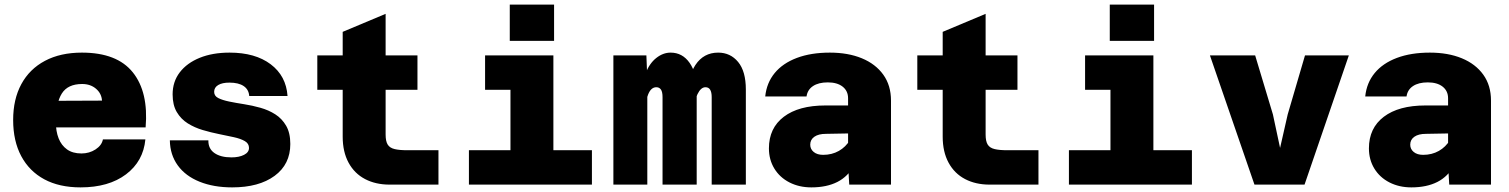

<svg xmlns="http://www.w3.org/2000/svg" viewBox="-20 -800 6540 832"><path d="M329 12Q237 12 172 -23Q107 -58 72 -123.5Q37 -189 37 -280Q37 -370 72.5 -435.5Q108 -501 175 -536.5Q242 -572 335 -572Q487 -572 555.5 -486.5Q624 -401 611 -248H182L183 -363L422 -364Q420 -395 396 -415.5Q372 -436 336 -436Q274 -436 248 -395Q222 -354 222 -271Q222 -231 234 -200.5Q246 -170 270.5 -152.5Q295 -135 333 -135Q367 -135 394 -152.5Q421 -170 426 -196H610Q601 -101 526 -44.5Q451 12 329 12Z M986 12Q906 12 845 -12.5Q784 -37 750.5 -83Q717 -129 716 -192H883Q882 -156 909 -137Q936 -118 983 -118Q1016 -118 1037.5 -129Q1059 -140 1059 -159Q1059 -178 1041 -188.5Q1023 -199 993.5 -205.5Q964 -212 929 -219Q894 -226 858.5 -236.5Q823 -247 793.5 -265.5Q764 -284 746 -314.5Q728 -345 728 -391Q728 -446 759 -486.5Q790 -527 845.5 -549.5Q901 -572 975 -572Q1086 -572 1153 -521.5Q1220 -471 1226 -384H1060Q1058 -412 1036 -427Q1014 -442 974 -442Q943 -442 925.5 -431.5Q908 -421 908 -402Q908 -384 926 -375Q944 -366 973 -360Q1002 -354 1037.5 -348.5Q1073 -343 1108.5 -333Q1144 -323 1173 -304.5Q1202 -286 1220 -255Q1238 -224 1238 -176Q1238 -88 1170 -38Q1102 12 986 12Z M1668 0Q1608 0 1562 -24Q1516 -48 1490.5 -95Q1465 -142 1465 -208V-662L1651 -740V-217Q1651 -188 1660 -173.5Q1669 -159 1690 -154Q1711 -149 1744 -149H1880V0ZM1355 -411V-560H1789V-411Z M2192 0V-560H2378V0ZM2012 0V-149H2545V0ZM2082 -411V-560H2285V-411ZM2189 -623V-780H2381V-623Z M3064 0V-379Q3064 -400 3057.5 -411Q3051 -422 3037 -422Q3017 -422 3002.5 -392Q2988 -362 2976 -287L2966 -375Q2958 -465 2993.5 -518.5Q3029 -572 3092 -572Q3145 -572 3178.5 -531.5Q3212 -491 3212 -412V0ZM2638 0V-560H2781L2785 -459V0ZM2851 0V-379Q2851 -402 2844 -412Q2837 -422 2824 -422Q2801 -422 2788.5 -390.5Q2776 -359 2765 -287L2766 -381Q2761 -439 2777.5 -482Q2794 -525 2823.5 -548.5Q2853 -572 2886 -572Q2937 -572 2968 -528Q2999 -484 2999 -414V0Z M3660 0 3655 -87V-374Q3655 -406 3631.5 -424.5Q3608 -443 3567 -443Q3527 -443 3503 -427Q3479 -411 3475 -382H3296Q3302 -441 3337 -483.5Q3372 -526 3433 -549Q3494 -572 3576 -572Q3655 -572 3714.5 -547.5Q3774 -523 3807.5 -476.5Q3841 -430 3841 -364V0ZM3496 12Q3443 12 3401 -9.5Q3359 -31 3335.5 -69.5Q3312 -108 3312 -157Q3312 -245 3376.5 -294Q3441 -343 3557 -343H3671L3670 -222L3559 -220Q3527 -220 3509 -207.5Q3491 -195 3491 -173Q3491 -154 3506 -141.5Q3521 -129 3547 -129Q3585 -129 3615 -146Q3645 -163 3663 -193L3681 -84Q3655 -35 3608.5 -11.5Q3562 12 3496 12Z M4268 0Q4208 0 4162 -24Q4116 -48 4090.5 -95Q4065 -142 4065 -208V-662L4251 -740V-217Q4251 -188 4260 -173.5Q4269 -159 4290 -154Q4311 -149 4344 -149H4480V0ZM3955 -411V-560H4389V-411Z M4792 0V-560H4978V0ZM4612 0V-149H5145V0ZM4682 -411V-560H4885V-411ZM4789 -623V-780H4981V-623Z M5416 0 5223 -560H5419L5496 -304L5527 -159L5560 -304L5635 -560H5825L5633 0Z M6260 0 6255 -87V-374Q6255 -406 6231.5 -424.5Q6208 -443 6167 -443Q6127 -443 6103 -427Q6079 -411 6075 -382H5896Q5902 -441 5937 -483.5Q5972 -526 6033 -549Q6094 -572 6176 -572Q6255 -572 6314.5 -547.5Q6374 -523 6407.5 -476.5Q6441 -430 6441 -364V0ZM6096 12Q6043 12 6001 -9.5Q5959 -31 5935.5 -69.5Q5912 -108 5912 -157Q5912 -245 5976.5 -294Q6041 -343 6157 -343H6271L6270 -222L6159 -220Q6127 -220 6109 -207.5Q6091 -195 6091 -173Q6091 -154 6106 -141.5Q6121 -129 6147 -129Q6185 -129 6215 -146Q6245 -163 6263 -193L6281 -84Q6255 -35 6208.5 -11.5Q6162 12 6096 12Z"/></svg>

Font: Azeret Mono Thin ExtraBold
Style: Regular
Weight: 800
Version: Version 1.002